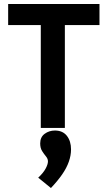

<svg xmlns="http://www.w3.org/2000/svg" viewBox="-20 -643 540 965"><path d="M185 0V-517H21V-623H480V-517H306V0ZM236 302 172 250Q197 227 209 205Q221 183 221 168Q221 155 211 143Q201 131 191.5 116Q182 101 182 78Q182 46 204.5 29.5Q227 13 256 13Q295 13 316 39.5Q337 66 337 108Q337 138 326 169.5Q315 201 292.5 233.5Q270 266 236 302Z"/></svg>

Font: Inconsolata ExtraBold
Style: Regular
Weight: 800
Designer: Raph Levien, Cyreal, Brenton Simpson
Foundry: Raph Levien, Cyreal, Google
Version: Version 3.001